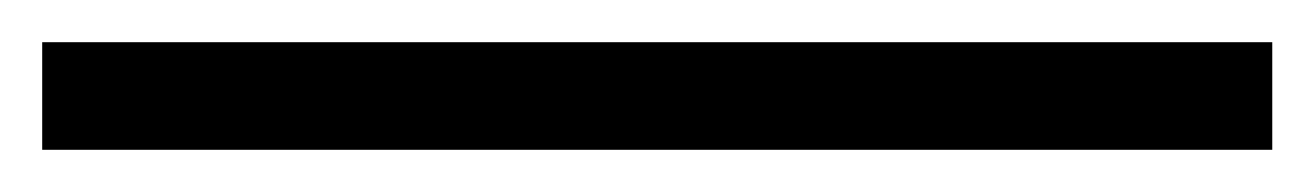

<svg xmlns="http://www.w3.org/2000/svg" viewBox="-25 1 623 91"><path d="M-5 72H578V21H-5Z"/></svg>

Font: Source Han Serif SC Medium
Style: Regular
Weight: 500
Designer: Ryoko NISHIZUKA 西塚涼子 (kana & ideographs); Frank Grießhammer (Latin, Greek & Cyrillic); Wenlong ZHANG 张文龙 (bopomofo); San
Foundry: Adobe
Version: Version 2.003;hotconv 1.1.1;makeotfexe 2.6.0